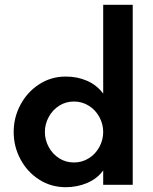

<svg xmlns="http://www.w3.org/2000/svg" viewBox="-20 -770 637 800"><path d="M37 -220Q37 -281 65.5 -334Q94 -387 143.5 -419Q193 -451 254 -451Q302 -451 342.5 -433.5Q383 -416 410 -380V-750H533V0H410V-60Q386 -26 344 -8Q302 10 254 10Q193 10 143.5 -21.5Q94 -53 65.5 -106Q37 -159 37 -220ZM288 -93Q322 -93 350 -110.5Q378 -128 394 -157.5Q410 -187 410 -220Q410 -253 394 -282.5Q378 -312 350 -329.5Q322 -347 288 -347Q254 -347 226.5 -329.5Q199 -312 183 -282.5Q167 -253 167 -220Q167 -187 183 -157.5Q199 -128 226.5 -110.5Q254 -93 288 -93Z"/></svg>

Font: Teachers SemiBold
Style: Regular
Weight: 600
Designer: Alfredo Marco Pradil & Chank Diesel
Version: Version 0.009